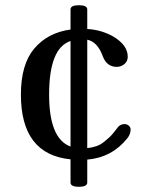

<svg xmlns="http://www.w3.org/2000/svg" viewBox="-20 -612 570 735"><path d="M432 -126Q442 -137 457 -137Q466 -137 473 -131Q480 -125 480 -116Q480 -98 467 -82Q408 -9 314 -1V87Q314 103 282 103Q250 103 250 87V-2Q60 -21 60 -250Q60 -366 111.5 -426.5Q163 -487 250 -499V-576Q250 -592 282 -592Q314 -592 314 -576V-501Q368 -498 414 -472Q469 -439 469 -395Q469 -377 456 -366.5Q443 -356 427 -356Q388 -356 373 -398Q353 -452 314 -460V-45Q333 -47 349 -52.5Q365 -58 379 -69.5Q393 -81 399.5 -87Q406 -93 418.5 -108.5Q431 -124 432 -126ZM168 -250Q168 -81 250 -51V-455Q168 -428 168 -250Z"/></svg>

Font: Marmelad
Style: Regular
Weight: 400
Designer: Manvel Shmavonyan
Foundry: Cyreal
Version: Version 1.001;PS 001.001;hotconv 1.0.88;makeotf.lib2.5.64775